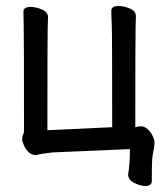

<svg xmlns="http://www.w3.org/2000/svg" viewBox="-20 -504 540 640"><path d="M464 116Q449 116 428 106Q407 96 407 77Q413 47 413 -7L156 4Q118 8 100 13Q75 13 60 -19Q54 -32 54 -40Q54 -50 57 -55Q60 -60 60 -70Q60 -391 59 -419.5Q58 -448 58 -465Q58 -481 83 -481Q99 -481 119.5 -472.5Q140 -464 140 -447Q140 -435 139 -409.5Q138 -384 138 -70L354 -80Q354 -394 352.5 -422.5Q351 -451 351 -468Q351 -484 376 -484Q393 -484 413 -475.5Q433 -467 433 -450Q433 -438 432 -412.5Q431 -387 431 -80Q440 -83 450 -83Q461 -83 471.5 -74Q482 -65 488.5 -51.5Q495 -38 495 -29Q495 -18 492 -4Q489 10 487.5 25Q486 40 486 100Q486 116 464 116Z"/></svg>

Font: LXGW WenKai Mono Medium
Style: Regular
Weight: 500
Monospace: yes
Designer: LXGW / Fontworks Inc.
Foundry: LXGW / Fontworks Inc.
Version: Version 1.520; June 14, 2025